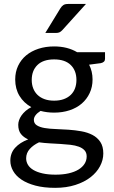

<svg xmlns="http://www.w3.org/2000/svg" viewBox="-20 -744 560 947"><path d="M247 -247.5Q274 -247.5 294.5 -255Q315 -262.5 329 -276Q343 -289.5 350 -308.2Q357 -327 357 -349.5Q357 -396 328.8 -423.5Q300.5 -451 247 -451Q193 -451 164.8 -423.5Q136.5 -396 136.5 -349.5Q136.5 -327 143.8 -308.2Q151 -289.5 165 -276Q179 -262.5 199.5 -255Q220 -247.5 247 -247.5ZM407.5 27.5Q407.5 9 397 -2.5Q386.5 -14 368.8 -20.5Q351 -27 327.5 -29.8Q304 -32.5 277.8 -34Q251.5 -35.5 224.5 -37Q197.5 -38.5 172.5 -42Q144.5 -29 126.8 -9.2Q109 10.5 109 37Q109 54 117.8 68.8Q126.5 83.5 144.5 94.2Q162.5 105 189.8 111.2Q217 117.5 254 117.5Q290 117.5 318.5 111Q347 104.5 366.8 92.5Q386.5 80.5 397 64Q407.5 47.5 407.5 27.5ZM498 -486.5V-453.5Q498 -437 477 -432.5L419.5 -425Q436.5 -392 436.5 -352Q436.5 -315 422.2 -284.8Q408 -254.5 383 -233Q358 -211.5 323 -200Q288 -188.5 247 -188.5Q211.5 -188.5 180 -197Q164 -187 155.5 -175.8Q147 -164.5 147 -153Q147 -135 161.8 -125.8Q176.5 -116.5 200.5 -112.5Q224.5 -108.5 255.2 -107.5Q286 -106.5 318.2 -104.2Q350.5 -102 381.2 -96.5Q412 -91 436 -78.5Q460 -66 474.8 -44Q489.5 -22 489.5 13Q489.5 45.5 473.2 76Q457 106.5 426.5 130.2Q396 154 351.8 168.2Q307.5 182.5 252 182.5Q196.5 182.5 155 171.5Q113.5 160.5 86 142Q58.5 123.5 44.8 99.2Q31 75 31 48.5Q31 11 54.5 -15Q78 -41 119 -56.5Q96.5 -66.5 83.2 -83.2Q70 -100 70 -128.5Q70 -139.5 74 -151.2Q78 -163 86.2 -174.8Q94.5 -186.5 106.5 -197Q118.5 -207.5 134.5 -215.5Q97 -236.5 76 -271.2Q55 -306 55 -352Q55 -389 69.2 -419.2Q83.5 -449.5 109 -470.8Q134.5 -492 169.8 -503.5Q205 -515 247 -515Q280 -515 308.5 -507.8Q337 -500.5 360.5 -486.5ZM404 -724.5 287.5 -595.5Q280.5 -588 273.8 -584.8Q267 -581.5 256.5 -581.5H203.5L277.5 -702.5Q284.5 -714 292.8 -719.2Q301 -724.5 317 -724.5Z"/></svg>

Font: Lato 2
Style: Regular
Weight: 400
Designer: Lukasz Dziedzic with Adam Twardoch and Botio Nikoltchev
Foundry: tyPoland Lukasz Dziedzic
Version: Version 2.015; 2015-08-06; http://www.latofonts.com/